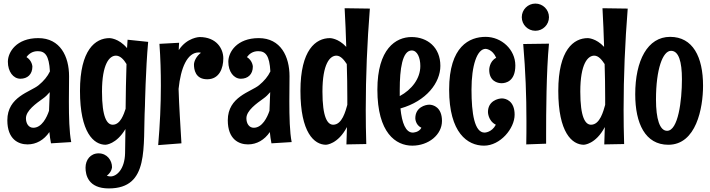

<svg xmlns="http://www.w3.org/2000/svg" viewBox="-20 -781 3970 1073"><path d="M378 13C367 -42 365 -129 365 -214C365 -264 366 -314 366 -355C366 -465 317 -568 194 -568C72 -568 24 -490 24 -436C24 -381 54 -341 94 -341C133 -341 161 -365 161 -409C161 -409 160 -442 128 -462C141 -480 161 -495 191 -495C232 -495 254 -471 259 -382C246 -354 224 -328 196 -305C150 -267 21 -241 21 -109C21 -2 83 26 134 26C183 26 226 1 256 -43C258 -21 261 0 265 20ZM254 -162C242 -126 214 -67 166 -67C140 -67 125 -91 125 -120C125 -163 182 -203 221 -231C234 -240 247 -253 258 -266Z M693 -559 690 -512C643 -568 592 -568 592 -568C513 -568 427 -503 427 -273C427 -40 504 28 570 28C570 28 630 26 681 -60L679 75C677 165 632 205 598 205C592 205 585 204 577 201C606 179 606 153 606 153C606 116 579 76 531 76C486 76 458 112 458 156C458 197 473 272 588 272C817 272 778 42 790 -188C790 -188 794 -395 808 -547ZM687 -423C684 -341 683 -258 682 -173C672 -143 653 -84 610 -84C578 -84 550 -125 550 -269C550 -425 592 -470 628 -470C652 -470 672 -448 687 -423Z M994 20C988 -86 981 -184 978 -284C990 -401 1026 -488 1091 -488C1095 -488 1099 -487 1103 -486C1077 -467 1064 -438 1064 -420C1064 -394 1071 -338 1138 -338C1206 -338 1228 -400 1228 -455C1228 -509 1190 -574 1095 -574C1095 -574 1025 -572 979 -501C979 -514 980 -528 981 -542L871 -536C877 -455 879 -378 879 -302C879 -194 874 -86 864 30L994 20Z M1610 13C1599 -42 1597 -129 1597 -214C1597 -264 1598 -314 1598 -355C1598 -465 1549 -568 1426 -568C1304 -568 1256 -490 1256 -436C1256 -381 1286 -341 1326 -341C1365 -341 1393 -365 1393 -409C1393 -409 1392 -442 1360 -462C1373 -480 1393 -495 1423 -495C1464 -495 1486 -471 1491 -382C1478 -354 1456 -328 1428 -305C1382 -267 1253 -241 1253 -109C1253 -2 1315 26 1366 26C1415 26 1458 1 1488 -43C1490 -21 1493 0 1497 20ZM1486 -162C1474 -126 1446 -67 1398 -67C1372 -67 1357 -91 1357 -120C1357 -163 1414 -203 1453 -231C1466 -240 1479 -253 1490 -266Z M1906 -735C1910 -663 1913 -591 1915 -519C1870 -568 1824 -568 1824 -568C1745 -568 1659 -503 1659 -273C1659 -40 1736 28 1802 28C1802 28 1868 26 1919 -71L1916 26L2027 24C2025 -40 2024 -103 2024 -167C2024 -356 2032 -544 2047 -733ZM1921 -195C1911 -160 1892 -84 1842 -84C1810 -84 1782 -125 1782 -269C1782 -425 1824 -470 1860 -470C1885 -470 1904 -444 1918 -423C1920 -360 1921 -297 1921 -234Z M2450 -105C2450 -182 2401 -196 2379 -196C2358 -196 2301 -182 2301 -120C2301 -120 2301 -83 2335 -67C2321 -40 2287 -40 2287 -40C2247 -40 2226 -94 2218 -175C2363 -216 2441 -319 2441 -413C2441 -517 2368 -574 2280 -574C2192 -574 2089 -508 2089 -280C2089 -38 2192 33 2284 33C2375 33 2450 -28 2450 -105ZM2329 -412C2329 -342 2281 -280 2214 -244V-280C2214 -394 2228 -499 2281 -499C2312 -499 2329 -459 2329 -412Z M2860 -415C2860 -504 2783 -575 2694 -575C2604 -575 2490 -523 2490 -280C2490 -38 2593 33 2685 33C2776 33 2856 -63 2856 -140C2856 -217 2807 -231 2785 -231C2764 -231 2707 -217 2707 -155C2707 -155 2707 -106 2751 -84C2728 -40 2688 -40 2688 -40C2632 -40 2615 -146 2615 -280C2615 -415 2646 -508 2694 -508C2694 -508 2732 -507 2753 -458C2714 -438 2714 -391 2714 -391C2714 -327 2761 -316 2783 -316C2805 -316 2860 -325 2860 -415Z M3048 -685C3048 -727 3014 -761 2972 -761C2930 -761 2896 -727 2896 -685C2896 -643 2930 -609 2972 -609C3014 -609 3048 -643 3048 -685ZM2904 -535C2917 -380 2922 -250 2922 -103C2922 -61 2922 -19 2921 26L3032 22C3032 22 3032 1 3032 -33C3032 -141 3033 -384 3048 -537Z M3347 -735C3351 -663 3354 -591 3356 -519C3311 -568 3265 -568 3265 -568C3186 -568 3100 -503 3100 -273C3100 -40 3177 28 3243 28C3243 28 3309 26 3360 -71L3357 26L3468 24C3466 -40 3465 -103 3465 -167C3465 -356 3473 -544 3488 -733ZM3362 -195C3352 -160 3333 -84 3283 -84C3251 -84 3223 -125 3223 -269C3223 -425 3265 -470 3301 -470C3326 -470 3345 -444 3359 -423C3361 -360 3362 -297 3362 -234Z M3715 28C3871 28 3909 -177 3909 -302C3909 -463 3852 -575 3725 -575C3599 -575 3530 -443 3530 -254C3530 -91 3586 28 3715 28ZM3791 -338C3791 -218 3770 -50 3708 -50C3667 -50 3646 -116 3646 -225C3646 -395 3684 -497 3730 -497C3773 -497 3791 -437 3791 -338Z"/></svg>

Font: Rum Raisin
Style: Regular
Weight: 400
Designer: Astigmatic (AOETI)
Foundry: Astigmatic (AOETI)
Version: Version 1.000